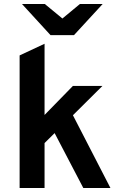

<svg xmlns="http://www.w3.org/2000/svg" viewBox="-20 -941 599 961"><path d="M78.2 0V-663.6L203 -722V-365.6L345 -511H492.8L345 -364.2L532.8 0H397L253.4 -274.8L203 -225V0ZM233 -765 90 -921H204.2L292.4 -848.4L380 -921H493.8L350.2 -765Z"/></svg>

Font: Overpass
Style: Regular
Weight: 400
Designer: Delve Withrington, Dave Bailey, Thomas Jockin
Foundry: Delve Fonts LLC
Version: Version 4.000